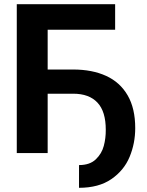

<svg xmlns="http://www.w3.org/2000/svg" viewBox="-20 -727 698 912"><path d="M526.9 -585.8H206.4V0H59.7V-707.2H526.9ZM187.5 -396.8H327.7Q417.9 -396.8 484.1 -366.5Q550.2 -336.3 586.3 -274.1Q622.4 -212 622.3 -118.4Q622.4 -46.5 595.7 18Q569 82.5 508.9 123.8Q448.8 165.1 355.3 165.1L355.4 57.1Q406.5 57.1 434.9 30Q463.3 2.8 473 -33.9Q482.8 -70.6 482.4 -110.3Q482.6 -197.3 442.9 -239.6Q403.3 -281.9 327.7 -281.9H187.5Z"/></svg>

Font: Pretendard Variable
Style: Regular
Weight: 400
Designer: Base glyphs from Inter by Rasmus Andersson; Hangul glyphs from Noto Sans CJK(Source Han Sans) by Jang Soo-young and Kang
Foundry: Kil Hyung-jin
Version: Version 1.100;FEAKit 1.0